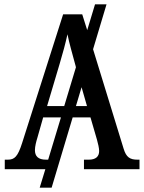

<svg xmlns="http://www.w3.org/2000/svg" viewBox="-20 -780 663 885"><path d="M2 0H189L163 85H218L315 -239H397L427 -136C432 -118 437 -97 437 -84C437 -58 421 -44 389 -44H367V0H623V-44H614C579 -44 562 -55 550 -94L409 -553L471 -760H418L382 -641L359 -714H271L82 -121C62 -58 47 -44 16 -44H2ZM197 -291 255 -486C270 -536 282 -581 291 -622C299 -581 313 -534 328 -478L330 -470L276 -291ZM381 -291H330L356 -378ZM192 -44C156 -44 141 -60 141 -88C141 -105 147 -128 152 -144L179 -239H261L202 -44Z"/></svg>

Font: Noto Serif Condensed Medium
Style: Regular
Weight: 500
Width: 3
Designer: Monotype Design Team
Foundry: Monotype Imaging Inc.
Version: Version 2.015